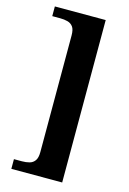

<svg xmlns="http://www.w3.org/2000/svg" viewBox="-132 -823 680 1014"><g transform="rotate(15 207.5 -316.0)"><path d="M37 128V75H80Q103 75 121.5 70Q140 65 151 49.5Q162 34 162 3V-635Q162 -667 151 -682Q140 -697 121.5 -702Q103 -707 80 -707H37V-760H315V128Z"/></g></svg>

Font: Noto Serif Hebrew
Style: Bold
Weight: 700
Version: Version 2.003